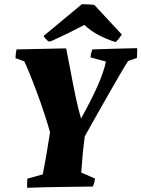

<svg xmlns="http://www.w3.org/2000/svg" viewBox="-20 -891 675 917"><path d="M110 6Q109 -5 109.5 -16Q110 -27 111 -38L184 -58Q193 -102 202 -154.5Q211 -207 219 -259Q208 -299 191 -350.5Q174 -402 155 -453Q136 -504 120 -543Q104 -582 96 -598L54 -613Q54 -633 59 -655Q117 -656 179 -657.5Q241 -659 296 -660Q306 -612 317 -552Q328 -492 340.5 -432.5Q353 -373 367 -325Q414 -409 444.5 -477Q475 -545 486 -597L412 -617Q414 -637 421 -655Q478 -657 533 -658.5Q588 -660 635 -661Q635 -649 635 -637.5Q635 -626 634 -614L592 -600Q577 -577 551.5 -533Q526 -489 495.5 -436Q465 -383 436 -331Q407 -279 385 -240Q379 -196 375 -154Q371 -112 368 -67L434 -38Q433 -29 430.5 -19.5Q428 -10 423 0Q344 1 265.5 2Q187 3 110 6ZM532 -690Q490 -703 451 -723.5Q412 -744 383 -772Q357 -758 313.5 -736.5Q270 -715 223 -694L211 -693Q196 -706 188 -719L371 -871Q386 -871 401 -870Q416 -869 430 -868L562 -726Q557 -718 548.5 -707.5Q540 -697 532 -690Z"/></svg>

Font: Albura ExtraBold
Style: Italic
Weight: 758
Italic angle: -7°
Designer: Mercedes Jáuregui
Foundry: Omnibus-Type Team
Version: Version 1.000; ttfautohint (v1.8.3)